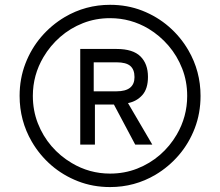

<svg xmlns="http://www.w3.org/2000/svg" viewBox="-20 -753 915 798"><path d="M437.5 24.5Q366 24.5 304 0.2Q242 -24 193.2 -66.2Q144.5 -108.5 112 -164.5Q61.5 -251.5 61.5 -354.5Q61.5 -426 85.5 -488.5Q109.5 -551 151.5 -600Q193.5 -649 249 -682Q335.5 -733 437.5 -733Q509 -733 571 -708.8Q633 -684.5 681.8 -642.2Q730.5 -600 763 -544Q813.5 -457 813.5 -354.5Q813.5 -282.5 789.5 -220Q765.5 -157.5 723.5 -108.5Q681.5 -59.5 626 -26.5Q539.5 24.5 437.5 24.5ZM437.5 -31.5Q497.5 -31.5 550.2 -52.2Q603 -73 644.8 -109.2Q686.5 -145.5 714.5 -193.5Q758 -268 758 -354.5Q758 -415 737.2 -468Q716.5 -521 680.5 -563Q644.5 -605 597.5 -633.5Q523.5 -677.5 437.5 -677.5Q377.5 -677.5 324.8 -656.8Q272 -636 230.2 -599.5Q188.5 -563 160.5 -515.5Q116.5 -441 116.5 -354.5Q116.5 -294 137.2 -240.8Q158 -187.5 194.2 -145.5Q230.5 -103.5 278 -75.5Q351.5 -31.5 437.5 -31.5ZM613 -152H542L453.5 -318.5H374.5V-152H313.5V-549.5H464.5Q532.5 -549.5 563.8 -518.5Q595 -487.5 595 -433.5Q595 -384 571.5 -357.8Q548 -331.5 512 -324.5ZM464.5 -373.5Q539 -373.5 539 -432.5Q539 -464 521.5 -479Q504 -494 464.5 -494H369.5V-373.5Z"/></svg>

Font: Acari Sans
Style: Regular
Weight: 400
Designer: Alfredo Marco Pradil and Stefan Peev (font) & Cristiano Sobral (main changes)
Foundry: Alfredo Marco Pradil and Stefan Peev (font) & Cristiano Sobral (main changes)
Version: Version 1.063; ttfautohint (v1.8.3)